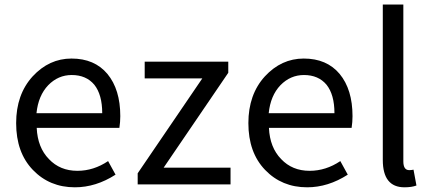

<svg xmlns="http://www.w3.org/2000/svg" viewBox="-20 -797 1863 830"><path d="M303.7 12.7Q194.3 12.7 122.1 -62.5Q49.8 -137.7 49.8 -264.6Q49.8 -388.7 121.1 -466.8Q192.4 -543.9 289.1 -543.9Q388.7 -543.9 444.3 -477.5Q500 -410.2 500 -294.9Q500 -269.5 496.1 -244.1H138.7Q142.6 -159.2 191.4 -109.4Q239.3 -58.6 314.5 -58.6Q384.8 -58.6 447.3 -100.6L479.5 -42Q394.5 12.7 303.7 12.7ZM421.9 -307.6Q421.9 -387.7 387.7 -430.7Q352.5 -472.7 290 -472.7Q231.4 -472.7 188.5 -428.7Q145.5 -383.8 137.7 -307.6Z M854.5 -458H605.5V-530.3H966.8V-482.4L687.5 -72.3H976.6V0H575.2V-47.9Z M1307.6 12.7Q1198.2 12.7 1126 -62.5Q1053.7 -137.7 1053.7 -264.6Q1053.7 -388.7 1125 -466.8Q1196.3 -543.9 1293 -543.9Q1392.6 -543.9 1448.2 -477.5Q1503.9 -410.2 1503.9 -294.9Q1503.9 -269.5 1500 -244.1H1142.6Q1146.5 -159.2 1195.3 -109.4Q1243.2 -58.6 1318.4 -58.6Q1388.7 -58.6 1451.2 -100.6L1483.4 -42Q1398.4 12.7 1307.6 12.7ZM1425.8 -307.6Q1425.8 -387.7 1391.6 -430.7Q1356.4 -472.7 1293.9 -472.7Q1235.4 -472.7 1192.4 -428.7Q1149.4 -383.8 1141.6 -307.6Z M1728.5 12.7Q1634.8 12.7 1634.8 -105.5V-777.3H1723.6V-99.6Q1723.6 -61.5 1749 -61.5Q1757.8 -61.5 1767.6 -63.5L1780.3 4.9Q1759.8 12.7 1728.5 12.7Z"/></svg>

Font: Noto Traditional Nushu
Style: Regular
Weight: 400
Designer: LIU Zhao
Foundry: Z&Z Studio
Version: Version 1.001; ttfautohint (v1.8.3) -l 8 -r 50 -G 200 -x 14 